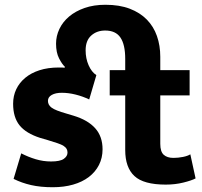

<svg xmlns="http://www.w3.org/2000/svg" viewBox="-20 -774 848 805"><path d="M652 -480H775V-374H652V-171Q652 -138 666.5 -125Q681 -112 707 -112Q727 -112 747 -116Q767 -120 778 -127L800 -26Q783 -17 748.5 -8.5Q714 0 675 0Q582 0 543.5 -36Q505 -72 505 -145V-374H440V-480H505V-527Q505 -587 485 -616.5Q465 -646 421 -646Q386 -646 362.5 -625Q339 -604 339 -563Q339 -529 351.5 -500.5Q364 -472 384 -459L354 -357Q327 -370 297 -377.5Q267 -385 239 -385Q213 -385 197 -376Q181 -367 181 -351Q181 -334 196.5 -322.5Q212 -311 258 -298L288 -289Q348 -271 379 -236.5Q410 -202 410 -148Q410 -112 395 -82.5Q380 -53 352.5 -32Q325 -11 286.5 0Q248 11 201 11Q150 11 110.5 2Q71 -7 37 -24L69 -131Q98 -116 129.5 -106.5Q161 -97 194 -97Q232 -97 247.5 -108Q263 -119 263 -134Q263 -143 259.5 -149.5Q256 -156 247 -162Q238 -168 221.5 -173.5Q205 -179 179 -187L148 -196Q89 -215 62 -248.5Q35 -282 35 -339Q35 -372 48 -399.5Q61 -427 85.5 -447.5Q110 -468 145.5 -479.5Q181 -491 227 -491Q233 -491 239 -491Q245 -491 251 -490L252 -494Q240 -505 227.5 -529.5Q215 -554 215 -591Q215 -623 229 -652.5Q243 -682 269.5 -704.5Q296 -727 334.5 -740.5Q373 -754 422 -754Q481 -754 524 -737.5Q567 -721 595.5 -692Q624 -663 638 -623Q652 -583 652 -536Z"/></svg>

Font: Mukta Mahee ExtraBold
Style: Regular
Weight: 800
Designer: Shuchita Grover, Noopur Datye, Girish Dalvi, Yashodeep Gholap
Foundry: Ek Type
Version: Version 2.538;PS 1.000;hotconv 16.6.51;makeotf.lib2.5.65220;